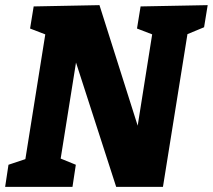

<svg xmlns="http://www.w3.org/2000/svg" viewBox="-26 -727 828 747"><path d="M521 -702 782 -707 768 -621 686 -587 706 -611 608 0H426L257 -523H276L207 -91L198 -115L269 -86L256 0H-6L7 -86L91 -114L70 -91L153 -611L169 -586L91 -616L105 -702L361 -707L523 -196H503L569 -612L585 -586L507 -616Z"/></svg>

Font: Bitter Thin ExtraBold
Style: Italic
Weight: 800
Italic angle: -9°
Version: Version 2.002